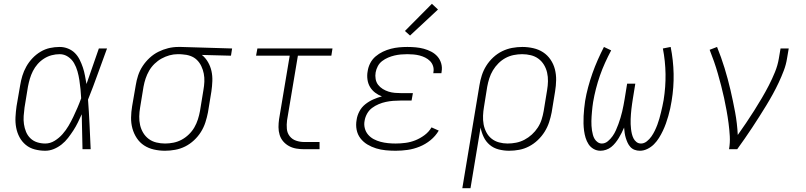

<svg xmlns="http://www.w3.org/2000/svg" viewBox="-20 -785 4240 1010"><path d="M218 8Q190 8 163 1Q136 -6 115.5 -23Q95 -40 82.5 -63.5Q70 -87 65 -114Q60 -141 61.5 -169Q63 -197 67 -226L86 -336Q90 -361 97.5 -386Q105 -411 118.5 -435Q132 -459 151 -479Q170 -499 193.5 -513Q217 -527 242.5 -532.5Q268 -538 294 -538Q317 -538 338 -529.5Q359 -521 374 -506Q389 -491 399 -471Q409 -451 416 -430Q423 -409 427 -387Q431 -365 435 -343Q451 -390 467.5 -436.5Q484 -483 500 -530H543Q518 -463 494 -395.5Q470 -328 443 -261Q448 -196 451 -130.5Q454 -65 457 0H414Q413 -46 412 -92Q411 -138 410 -184Q400 -162 389.5 -140.5Q379 -119 366 -99Q353 -79 338 -59.5Q323 -40 304 -25Q285 -10 263 -1Q241 8 218 8ZM218 -30Q244 -30 267.5 -44.5Q291 -59 309 -79.5Q327 -100 340.5 -123Q354 -146 365.5 -170Q377 -194 387.5 -218.5Q398 -243 407 -268Q406 -292 403.5 -316Q401 -340 397.5 -363.5Q394 -387 387.5 -410Q381 -433 369.5 -453Q358 -473 338 -486.5Q318 -500 294 -500Q273 -500 252 -494.5Q231 -489 212 -477Q193 -465 178 -448Q163 -431 153 -411Q143 -391 137 -370.5Q131 -350 127 -329L109 -219Q106 -197 104.5 -175Q103 -153 106 -132Q109 -111 117 -91.5Q125 -72 140 -57.5Q155 -43 175.5 -36.5Q196 -30 218 -30Z M848 8Q818 8 789.5 1.5Q761 -5 738 -20Q715 -35 699.5 -58.5Q684 -82 676.5 -109.5Q669 -137 669.5 -166.5Q670 -196 675 -226L694 -336Q698 -362 706.5 -388Q715 -414 730.5 -437.5Q746 -461 767 -480.5Q788 -500 813 -512.5Q838 -525 864.5 -531.5Q891 -538 918 -538Q922 -538 925.5 -538Q929 -538 933 -538L1201 -530L1195 -492L1042 -496Q1061 -481 1074 -458.5Q1087 -436 1092.5 -411Q1098 -386 1097 -358.5Q1096 -331 1092 -304L1074 -194Q1069 -168 1060.5 -141.5Q1052 -115 1037 -91Q1022 -67 1000.5 -47Q979 -27 954 -14.5Q929 -2 901.5 3Q874 8 848 8ZM848 -30Q870 -30 892.5 -34.5Q915 -39 935.5 -50Q956 -61 973.5 -78Q991 -95 1002.5 -115Q1014 -135 1021 -157Q1028 -179 1032 -201L1050 -311Q1054 -333 1055 -355Q1056 -377 1052 -397.5Q1048 -418 1039 -437Q1030 -456 1015.5 -470Q1001 -484 981 -491Q961 -498 939 -499L926 -500Q924 -500 921 -500Q918 -500 915 -500Q893 -500 871.5 -494Q850 -488 830 -477Q810 -466 793 -449.5Q776 -433 764.5 -413Q753 -393 746 -372Q739 -351 735 -329L717 -219Q713 -196 712.5 -172.5Q712 -149 717 -127Q722 -105 733.5 -86Q745 -67 762.5 -54Q780 -41 802.5 -35.5Q825 -30 848 -30Z M1580 0Q1559 0 1538.5 -3.5Q1518 -7 1500.5 -16.5Q1483 -26 1470 -41Q1457 -56 1451 -75.5Q1445 -95 1445 -116Q1445 -137 1448 -158L1504 -492H1327L1334 -530H1729L1723 -492H1547L1490 -152Q1487 -129 1489 -107Q1491 -85 1504 -68.5Q1517 -52 1537.5 -45Q1558 -38 1580 -38H1661V0Z M2061 8Q2035 8 2009 5.5Q1983 3 1958.5 -4.5Q1934 -12 1912.5 -25Q1891 -38 1876 -57.5Q1861 -77 1856 -102.5Q1851 -128 1856 -155Q1859 -177 1870.5 -199Q1882 -221 1901.5 -236.5Q1921 -252 1943.5 -262Q1966 -272 1989 -278Q1970 -285 1953.5 -297.5Q1937 -310 1926.5 -327.5Q1916 -345 1913 -367Q1910 -389 1914 -410Q1917 -432 1927.5 -452.5Q1938 -473 1955.5 -488Q1973 -503 1994 -513Q2015 -523 2036.5 -528.5Q2058 -534 2079.5 -536Q2101 -538 2123 -538Q2145 -538 2167 -536Q2189 -534 2209.5 -528.5Q2230 -523 2249 -513Q2268 -503 2281.5 -487.5Q2295 -472 2301 -451Q2307 -430 2303 -408Q2303 -406 2302.5 -404Q2302 -402 2302 -400H2259Q2260 -402 2260 -403.5Q2260 -405 2260 -406Q2263 -422 2258 -437.5Q2253 -453 2242 -464Q2231 -475 2217 -482Q2203 -489 2187.5 -493Q2172 -497 2155.5 -498.5Q2139 -500 2123 -500Q2106 -500 2089 -498.5Q2072 -497 2055 -493Q2038 -489 2021.5 -482Q2005 -475 1990.5 -464Q1976 -453 1967.5 -437Q1959 -421 1956 -404Q1953 -387 1956 -369.5Q1959 -352 1969 -339Q1979 -326 1993.5 -317Q2008 -308 2024 -303Q2040 -298 2057.5 -296.5Q2075 -295 2093 -295H2152L2145 -256H2086Q2067 -256 2048 -254.5Q2029 -253 2010 -249Q1991 -245 1972 -237Q1953 -229 1937 -217Q1921 -205 1911 -187Q1901 -169 1898 -150Q1894 -130 1899 -110.5Q1904 -91 1916.5 -76.5Q1929 -62 1946 -53Q1963 -44 1982 -39Q2001 -34 2021 -32Q2041 -30 2061 -30Q2087 -30 2113.5 -33.5Q2140 -37 2165 -47Q2190 -57 2213 -74Q2236 -91 2250 -115L2288 -98Q2271 -69 2244.5 -47.5Q2218 -26 2187 -13.5Q2156 -1 2124.5 3.5Q2093 8 2061 8ZM2137 -598 2110 -622 2252 -765 2284 -735Z M2412 205 2502 -336Q2506 -362 2514.5 -388.5Q2523 -415 2538 -439Q2553 -463 2574.5 -483Q2596 -503 2621.5 -515.5Q2647 -528 2674 -533Q2701 -538 2728 -538Q2757 -538 2785.5 -531.5Q2814 -525 2837 -510Q2860 -495 2876 -471.5Q2892 -448 2899 -420.5Q2906 -393 2905.5 -363.5Q2905 -334 2900 -304L2882 -194Q2877 -168 2868.5 -142Q2860 -116 2845 -92Q2830 -68 2809 -48Q2788 -28 2763 -15Q2738 -2 2711.5 3Q2685 8 2658 8Q2630 8 2603 1Q2576 -6 2556 -23Q2536 -40 2524.5 -64Q2513 -88 2508 -114L2455 205ZM2650 -30Q2673 -30 2695.5 -34.5Q2718 -39 2739 -50Q2760 -61 2778 -77.5Q2796 -94 2809 -114Q2822 -134 2829 -156Q2836 -178 2840 -201L2858 -311Q2862 -334 2862.5 -357.5Q2863 -381 2858 -403Q2853 -425 2841.5 -444Q2830 -463 2812.5 -476Q2795 -489 2772.5 -494.5Q2750 -500 2727 -500Q2705 -500 2682.5 -495.5Q2660 -491 2639.5 -480Q2619 -469 2602 -452Q2585 -435 2573 -415Q2561 -395 2554 -373Q2547 -351 2543 -329L2526 -223Q2522 -200 2521 -176.5Q2520 -153 2524 -131Q2528 -109 2538.5 -89Q2549 -69 2566 -55.5Q2583 -42 2605 -36Q2627 -30 2650 -30Z M3139 8Q3119 8 3102.5 -1.5Q3086 -11 3076 -26.5Q3066 -42 3060.5 -60Q3055 -78 3052.5 -97Q3050 -116 3049.5 -135.5Q3049 -155 3050 -174.5Q3051 -194 3053 -214Q3055 -234 3058 -254Q3064 -290 3074 -327Q3084 -364 3096.5 -399.5Q3109 -435 3124.5 -470Q3140 -505 3157 -538L3195 -520Q3178 -488 3163 -455Q3148 -422 3136 -387.5Q3124 -353 3115 -318Q3106 -283 3100 -248Q3098 -235 3096.5 -222.5Q3095 -210 3094 -197.5Q3093 -185 3092 -172.5Q3091 -160 3091 -148Q3091 -136 3091.5 -123.5Q3092 -111 3094 -99Q3096 -87 3099 -75.5Q3102 -64 3108 -54Q3114 -44 3124 -37Q3134 -30 3146 -30Q3163 -30 3177.5 -42Q3192 -54 3202.5 -69Q3213 -84 3220 -100Q3227 -116 3233 -132Q3239 -148 3244 -165Q3249 -182 3253 -198.5Q3257 -215 3260 -231.5Q3263 -248 3266 -265L3279 -345H3322L3309 -265Q3307 -252 3305 -238.5Q3303 -225 3301.5 -211.5Q3300 -198 3299 -185Q3298 -172 3297.5 -158.5Q3297 -145 3297.5 -132Q3298 -119 3299.5 -106Q3301 -93 3304 -80.5Q3307 -68 3312.5 -57Q3318 -46 3328 -38Q3338 -30 3352 -30Q3368 -30 3382.5 -41.5Q3397 -53 3407 -67.5Q3417 -82 3424.5 -97.5Q3432 -113 3438 -129Q3444 -145 3448.5 -161Q3453 -177 3457 -193.5Q3461 -210 3464.5 -226Q3468 -242 3471 -259Q3482 -328 3481 -395.5Q3480 -463 3467 -530L3508 -538Q3522 -468 3523.5 -397Q3525 -326 3513 -254Q3510 -234 3505.5 -214Q3501 -194 3495.5 -174.5Q3490 -155 3483 -135.5Q3476 -116 3467 -97Q3458 -78 3446.5 -59.5Q3435 -41 3420 -26Q3405 -11 3385.5 -1.5Q3366 8 3346 8Q3331 8 3318 3Q3305 -2 3296 -12Q3287 -22 3281.5 -34Q3276 -46 3272 -59Q3268 -72 3266 -86Q3264 -100 3263 -114Q3257 -100 3250 -86Q3243 -72 3235 -59Q3227 -46 3217 -33.5Q3207 -21 3195 -11.5Q3183 -2 3168 3Q3153 8 3139 8Z M3815 0Q3821 -34 3819 -68.5Q3817 -103 3812.5 -137Q3808 -171 3802 -204Q3796 -237 3789 -269.5Q3782 -302 3773.5 -334.5Q3765 -367 3756 -398.5Q3747 -430 3736 -461.5Q3725 -493 3713 -523L3752 -538Q3774 -484 3791.5 -427Q3809 -370 3822.5 -312Q3836 -254 3847 -195Q3858 -136 3861 -75Q3883 -106 3905 -138.5Q3927 -171 3947.5 -203.5Q3968 -236 3987.5 -269Q4007 -302 4024.5 -336Q4042 -370 4056.5 -405.5Q4071 -441 4077 -477L4086 -530H4129L4120 -477Q4115 -445 4103 -413.5Q4091 -382 4076.5 -351Q4062 -320 4045.5 -290Q4029 -260 4011 -230.5Q3993 -201 3974.5 -172Q3956 -143 3937 -114Q3918 -85 3898 -56.5Q3878 -28 3858 0Z"/></svg>

Font: Iosevka Slab XLtEx
Style: Italic
Weight: 200
Width: 7
Italic angle: -9°
Monospace: yes
Designer: Belleve Invis
Foundry: Belleve Invis
Version: Version 11.1.0; ttfautohint (v1.8.3)